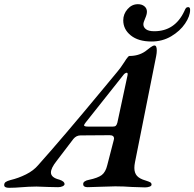

<svg xmlns="http://www.w3.org/2000/svg" viewBox="-84 -891 927 916"><path d="M-64 -8Q-64 -18 -56.5 -23Q-49 -28 -34 -32Q4 -41 40 -59Q76 -77 98 -103Q216 -235 408 -467L476 -549Q490 -565 510 -596Q512 -600 518 -608.5Q524 -617 527.5 -620.5Q531 -624 534 -624Q577 -624 609 -646Q623 -657 634.5 -665.5Q646 -674 653 -674Q664 -674 664 -650Q664 -638 661 -623L560 -117Q557 -102 557 -90Q557 -66 569.5 -52Q582 -38 610 -30Q626 -25 632.5 -21.5Q639 -18 639 -10Q639 -4 629.5 -0.5Q620 3 608 3Q593 3 545 1Q505 -2 466 -2Q446 -2 396 0Q350 2 334 2Q313 2 313 -12Q312 -20 320 -25.5Q328 -31 340 -33Q383 -42 401.5 -56Q420 -70 428 -104L459 -224Q460 -226 460 -230Q460 -246 439 -246L300 -245Q280 -245 266 -228L186 -123Q159 -89 159 -68Q159 -44 199 -34Q224 -26 224 -12Q223 -6 214 -2Q205 2 193 2L146 1Q110 -1 90 -1Q70 -1 52.5 0Q35 1 22 2Q-13 5 -41 5Q-64 5 -64 -8ZM454 -287Q464 -287 468.5 -291Q473 -295 476 -306L523 -525Q528 -544 521 -544Q518 -544 513.5 -541.5Q509 -539 506 -535L325 -307Q317 -297 317 -293Q317 -287 338 -287ZM504 -794Q504 -824 524.5 -847.5Q545 -871 574 -871Q593 -871 605 -861Q617 -851 617 -835Q617 -822 608 -802Q600 -784 600 -775Q600 -761 612.5 -751.5Q625 -742 652 -742Q750 -742 795 -837Q800 -849 803.5 -853Q807 -857 814 -857Q823 -857 823 -844Q823 -814 799 -778.5Q775 -743 733 -718Q691 -693 639 -693Q576 -693 540 -722Q504 -751 504 -794Z"/></svg>

Font: EB Garamond SemiBold
Style: Italic
Weight: 600
Italic angle: -17.2°
Designer: Georg Duffner and Octavio Pardo
Foundry: Georg Duffner
Version: Version 1.000